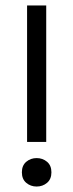

<svg xmlns="http://www.w3.org/2000/svg" viewBox="-20 -720 267 702"><path d="M79 -700H149V-201H79ZM152 -128.5Q168 -115 168 -90Q168 -65 152 -51.5Q136 -38 114 -38Q92 -38 76 -51.5Q60 -65 60 -90Q60 -115 76 -128.5Q92 -142 114 -142Q136 -142 152 -128.5Z"/></svg>

Font: Sakbunderan
Style: Regular
Weight: 400
Version: Version 1.00